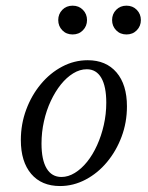

<svg xmlns="http://www.w3.org/2000/svg" viewBox="-20 -635 513 667"><path d="M188.7 11.3Q124.2 11.3 88.3 -31Q52.4 -73.4 52.4 -148.4Q52.4 -204 71 -254Q89.5 -304 121.8 -342.7Q154 -381.5 196 -403.6Q237.9 -425.8 284.7 -425.8Q348.4 -425.8 384.7 -383.5Q421 -341.1 421 -265.3Q421 -209.7 402.4 -160.1Q383.9 -110.5 351.6 -71.8Q319.4 -33.1 277 -10.9Q234.7 11.3 188.7 11.3ZM193.5 -20.2Q216.9 -20.2 239.9 -34.3Q262.9 -48.4 282.7 -73Q302.4 -97.6 317.3 -130.6Q332.3 -163.7 340.7 -201.2Q349.2 -238.7 349.2 -278.2Q349.2 -334.7 331.9 -364.5Q314.5 -394.4 281.5 -394.4Q257.3 -394.4 234.3 -380.2Q211.3 -366.1 191.5 -341.5Q171.8 -316.9 156.5 -284.3Q141.1 -251.6 132.7 -213.7Q124.2 -175.8 124.2 -136.3Q124.2 -79.8 141.9 -50Q159.7 -20.2 193.5 -20.2ZM419.4 -515.3Q397.6 -515.3 383.5 -529.8Q369.4 -544.4 369.4 -565.3Q369.4 -586.3 383.5 -600.8Q397.6 -615.3 419.4 -615.3Q441.1 -615.3 455.2 -600.8Q469.4 -586.3 469.4 -565.3Q469.4 -544.4 455.2 -529.8Q441.1 -515.3 419.4 -515.3ZM232.3 -515.3Q210.5 -515.3 196.4 -529.8Q182.3 -544.4 182.3 -565.3Q182.3 -586.3 196.4 -600.8Q210.5 -615.3 232.3 -615.3Q254 -615.3 268.1 -600.8Q282.3 -586.3 282.3 -565.3Q282.3 -544.4 268.1 -529.8Q254 -515.3 232.3 -515.3Z"/></svg>

Font: Playfair 5pt SemiExpanded Light 12pt
Style: Italic
Weight: 300
Italic angle: -15.6°
Version: Version 2.000;gftools[0.9.28]